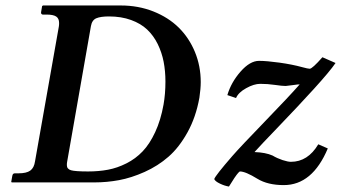

<svg xmlns="http://www.w3.org/2000/svg" viewBox="-20 -666 1245 701"><path d="M225.1 -75.2Q224.1 -70.8 224.1 -63Q224.1 -48.8 239.3 -44.4Q254.4 -40 301.8 -40Q340.8 -40 374.5 -46.4Q408.2 -52.7 441.7 -69.6Q475.1 -86.4 500.7 -113.3Q526.4 -140.1 546.6 -183.6Q566.9 -227.1 577.1 -284.2Q584 -323.2 584 -368.2Q584 -406.7 577.4 -440.7Q570.8 -474.6 555.7 -505.4Q540.5 -536.1 517.3 -558.1Q494.1 -580.1 458.5 -593Q422.9 -606 377.9 -606Q347.7 -606 331.8 -599.4Q315.9 -592.8 312 -570.8ZM22.9 0 21 -2 24.9 -23.9Q26.4 -33.2 34.2 -33.2H47.9Q76.7 -33.2 90.6 -43.2Q104.5 -53.2 107.9 -77.1L194.8 -568.8Q195.8 -574.2 195.8 -582Q195.8 -598.6 185.1 -605.7Q174.3 -612.8 149.9 -612.8H136.2Q133.3 -612.8 131.3 -615.2Q129.4 -617.7 129.9 -621.1L133.8 -644L137.2 -646H420.9Q484.9 -646 539.8 -624.3Q594.7 -602.5 632.6 -565.2Q670.4 -527.8 691.7 -476.3Q712.9 -424.8 712.9 -366.2Q712.9 -342.3 708 -309.1Q695.3 -238.3 664.6 -182.9Q633.8 -127.4 595.2 -93.8Q556.6 -60.1 508.1 -38.3Q459.5 -16.6 414.8 -8.3Q370.1 0 324.2 0ZM1157.2 -457 1205.1 -436Q1184.6 -405.8 1126 -341.3Q1067.4 -276.9 997.8 -204.6Q928.2 -132.3 909.2 -110.8Q949.7 -109.4 975.1 -98.1Q992.2 -87.9 1011.7 -81.5Q1031.2 -75.2 1042 -75.2Q1104 -75.2 1142.1 -139.2L1176.8 -124Q1120.6 9.8 1016.1 9.8Q957.5 9.8 919.9 -13.2Q876.5 -40 856 -40Q854.5 -40 849.6 -34.7Q844.7 -29.3 835.7 -16.1Q826.7 -2.9 815.9 15.1Q800.3 12.7 783 4.4Q765.6 -3.9 762.2 -12.2Q766.6 -25.4 828.1 -96.2Q857.9 -130.4 946.5 -221.9Q1035.2 -313.5 1074.2 -357.9Q1070.3 -358.4 1048.6 -355.2Q1026.9 -352.1 1022.9 -352.1Q1010.3 -352.1 983.6 -356Q957 -359.9 930.2 -359.9Q907.2 -359.9 878.7 -344Q850.1 -328.1 841.8 -308.1L810.1 -318.8Q823.7 -365.2 858.2 -404.5Q892.6 -443.8 925.8 -443.8Q953.6 -443.8 1000.5 -437.3Q1047.4 -430.7 1083 -420.9Q1104.5 -415 1110.8 -415Q1120.1 -415 1157.2 -457Z"/></svg>

Font: Linux Libertine
Style: Bold Italic
Weight: 700
Italic angle: -11.5°
Designer: Philipp H. Poll
Foundry: Philipp H. Poll
Version: Version 4.0.5